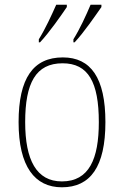

<svg xmlns="http://www.w3.org/2000/svg" viewBox="-20 -786 527 816"><path d="M292 -619V-606H297C336 -647 387 -722 411 -756V-766H365C346 -721 320 -664 292 -619ZM145 -619V-606H150C189 -647 241 -722 264 -756V-766H219C199 -721 173 -664 145 -619ZM243 10C364 10 428 -77 428 -267C428 -455 366 -542 247 -542C121 -542 59 -453 59 -267C59 -78 128 10 243 10ZM243 -15C135 -15 87 -106 87 -267C87 -433 132 -517 246 -517C355 -517 400 -437 400 -267C400 -111 359 -15 243 -15Z"/></svg>

Font: Noto Serif Armenian SemiCondensed Thin
Style: Regular
Weight: 100
Width: 4
Designer: Monotype Design Team
Foundry: Monotype Imaging Inc.
Version: Version 2.008